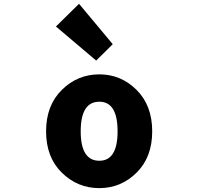

<svg xmlns="http://www.w3.org/2000/svg" viewBox="-20 -973 1040 1007"><path d="M501 13.7Q386.7 13.7 304.2 -67.4Q221.7 -148.4 221.7 -284.2Q221.7 -419.9 304.2 -501.5Q386.7 -583 501 -583Q614.3 -583 696.3 -501.5Q778.3 -419.9 778.3 -284.2Q778.3 -148.4 696.3 -67.4Q614.3 13.7 501 13.7ZM501 -129.9Q596.7 -129.9 596.7 -284.2Q596.7 -439.5 501 -439.5Q403.3 -439.5 403.3 -284.2Q403.3 -129.9 501 -129.9ZM484.4 -655.3 273.4 -834 394.5 -953.1 571.3 -741.2Z"/></svg>

Font: GenEi Gothic M Heavy
Style: Regular
Weight: 800
Designer: o_tamon (Modified); [Source Han Sans]
Ryoko NISHIZUKA  (kana & ideographs); Paul D. Hunt (Latin, Greek & Cyrillic); Wenl
Version: Version 1.1a;Original Version 1.004